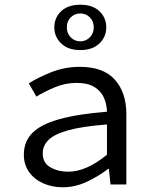

<svg xmlns="http://www.w3.org/2000/svg" viewBox="-20 -781 640 813"><path d="M246 12Q201 12 163.5 -4.5Q126 -21 103.5 -52Q81 -83 81 -126Q81 -181 116.5 -217.5Q152 -254 230 -276Q308 -298 433 -308Q432 -341 419.5 -368.5Q407 -396 379 -413Q351 -430 304 -430Q257 -430 212.5 -411.5Q168 -393 134 -372L102 -428Q139 -452 196.5 -475Q254 -498 318 -498Q418 -498 466.5 -443.5Q515 -389 515 -298V0H448L441 -66H438Q398 -35 348 -11.5Q298 12 246 12ZM268 -54Q309 -54 350.5 -73Q392 -92 433 -126V-254Q329 -246 269.5 -229.5Q210 -213 185.5 -188.5Q161 -164 161 -132Q161 -91 193.5 -72.5Q226 -54 268 -54ZM320 -569Q268 -569 239 -597Q210 -625 210 -665Q210 -706 239 -733.5Q268 -761 320 -761Q372 -761 401 -733.5Q430 -706 430 -665Q430 -625 401 -597Q372 -569 320 -569ZM320 -606Q344 -606 360.5 -623Q377 -640 377 -665Q377 -691 360.5 -707.5Q344 -724 320 -724Q296 -724 279.5 -707.5Q263 -691 263 -665Q263 -640 279.5 -623Q296 -606 320 -606Z"/></svg>

Font: SauceCodePro NFM
Style: Regular
Weight: 400
Monospace: yes
Designer: Paul D. Hunt, Teo Tuominen
Foundry: Adobe
Version: Version 2.042;hotconv 1.1.0;makeotfexe 2.6.0;Nerd Fonts 3.3.